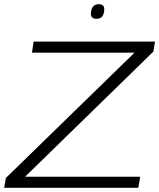

<svg xmlns="http://www.w3.org/2000/svg" viewBox="-33 -899 762 919"><path d="M-13 0 -5 -47 611 -647H120L128 -700H709L701 -652L87 -53H638L629 0ZM429 -809Q402 -809 402 -833Q402 -852 411 -865.5Q420 -879 439 -879Q466 -879 466 -855Q466 -835 457.5 -822Q449 -809 429 -809Z"/></svg>

Font: Georama Expanded Light
Style: Italic
Weight: 300
Width: 7
Italic angle: -9°
Designer: Jean-Baptiste Levee
Foundry: Production Type
Version: Version 1.000